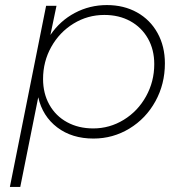

<svg xmlns="http://www.w3.org/2000/svg" viewBox="-20 -544 718 758"><path d="M631 -294Q631 -212 593.5 -144Q556 -76 491 -36.5Q426 3 349 3Q264 3 206 -41Q148 -85 131 -160L60 194H19L162 -521H203L179 -406Q217 -462 275.5 -493Q334 -524 402 -524Q469 -524 521 -495Q573 -466 602 -413.5Q631 -361 631 -294ZM150 -232Q150 -175 175 -130.5Q200 -86 245 -61.5Q290 -37 348 -37Q413 -37 468.5 -71Q524 -105 556.5 -163.5Q589 -222 589 -291Q589 -348 564 -392Q539 -436 494.5 -460.5Q450 -485 392 -485Q326 -485 270.5 -451Q215 -417 182.5 -359Q150 -301 150 -232Z"/></svg>

Font: TypoPRO Montserrat
Style: Italic
Weight: 275
Italic angle: -11.3°
Designer: Julieta Ulanovsky
Foundry: Julieta Ulanovsky
Version: Version 6.001